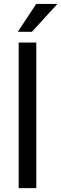

<svg xmlns="http://www.w3.org/2000/svg" viewBox="-20 -969 315 989"><path d="M167 -750V0H76.2V-750ZM71.8 -805.2 166.5 -948.7H275.4L144.5 -805.2Z"/></svg>

Font: Vazirmatn UI FD
Style: Regular
Weight: 400
Designer: Saber Rastikerdar
Foundry: Saber Rastikerdar
Version: Version 33.003